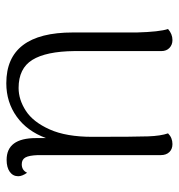

<svg xmlns="http://www.w3.org/2000/svg" viewBox="1 -558 567 609"><g transform="rotate(-90 284.5 -253.5)"><path d="M497 -4Q481 10 462 10Q447 10 437 0.5Q427 -9 427 -25V-301Q426 -391 399 -434.5Q372 -478 310 -478Q273 -478 237.5 -455Q202 -432 178.5 -379.5Q155 -327 155 -244Q155 -106 156.5 -66.5Q158 -27 166 -4Q152 10 132 10Q116 10 106.5 0Q97 -10 97 -27V-417Q96 -445 89.5 -456.5Q83 -468 68 -468Q49 -468 41 -451Q30 -467 30 -479Q30 -496 44 -506Q58 -516 82 -516Q151 -516 151 -423V-391Q173 -451 219 -484Q265 -517 325 -517Q486 -517 486 -306V-103Q488 -31 497 -4Z"/></g></svg>

Font: Arima Madurai Light
Style: Regular
Weight: 300
Designer: Joana Correia and Natanael Gama
Foundry: NDISCOVER
Version: Version 1.020